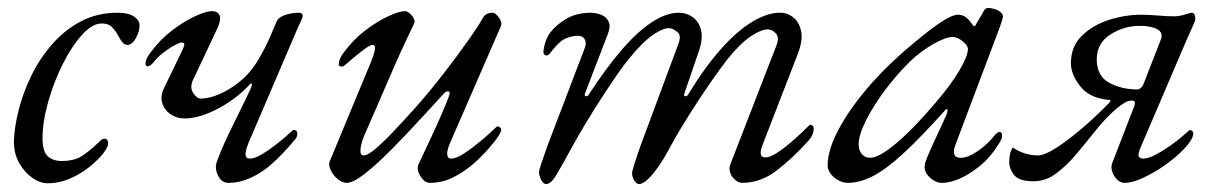

<svg xmlns="http://www.w3.org/2000/svg" viewBox="-20 -446 3079 483"><path d="M99 15Q81 15 61.5 1.5Q42 -12 28.5 -35.5Q15 -59 15 -90Q16 -126 27 -169.5Q38 -213 59 -256Q80 -299 111.5 -335Q143 -371 184 -392.5Q225 -414 276 -414Q303 -414 317 -404.5Q331 -395 331 -382Q331 -366 321.5 -349.5Q312 -333 301 -333Q293 -333 287.5 -340Q282 -347 277 -357Q271 -368 262 -377.5Q253 -387 236 -387Q212 -387 186 -358Q160 -329 137.5 -284Q115 -239 101 -189Q87 -139 87 -98Q87 -65 100 -53Q113 -41 135 -41Q167 -41 186 -53.5Q205 -66 224 -84Q231 -91 234.5 -94Q238 -97 244 -97Q252 -97 252 -84Q252 -76 239.5 -60Q227 -44 205.5 -26.5Q184 -9 156.5 3Q129 15 99 15Z M555 14Q540 14 531.5 1Q523 -12 523 -28Q523 -33 527 -43.5Q531 -54 537 -69Q547 -92 560.5 -120Q574 -148 587.5 -175Q601 -202 610 -222Q615 -233 613.5 -235.5Q612 -238 607 -232Q573 -196 527 -172Q481 -148 444 -148Q424 -148 408.5 -159Q393 -170 388 -187.5Q383 -205 392 -223L434 -310Q442 -326 443.5 -332.5Q445 -339 437 -339Q432 -339 418 -331.5Q404 -324 389.5 -312.5Q375 -301 366 -289Q362 -284 358 -281.5Q354 -279 352 -279Q346 -279 346 -286Q346 -290 348 -296Q350 -302 358 -313Q383 -347 413.5 -370Q444 -393 471.5 -405.5Q499 -418 513 -418Q528 -418 532.5 -407Q537 -396 526 -373L468 -250Q456 -228 465.5 -213Q475 -198 485 -198Q506 -198 531.5 -209Q557 -220 581 -239Q605 -258 621 -282Q632 -298 645 -323Q658 -348 675 -390Q679 -400 689.5 -405Q700 -410 711.5 -412Q723 -414 730 -414Q746 -414 740 -400Q734 -386 727 -371L605 -86Q589 -47 608 -47Q620 -47 636.5 -56.5Q653 -66 670 -79Q687 -92 699.5 -103Q712 -114 716 -118Q717 -119 717.5 -119Q718 -119 718.5 -119Q719 -119 719 -119Q728 -119 728 -110Q728 -106 726.5 -102Q725 -98 723 -96Q707 -77 691.5 -60.5Q676 -44 659.5 -30Q643 -16 626 -6.5Q609 3 591.5 8.5Q574 14 555 14Z M852 14Q841 14 829.5 4.5Q818 -5 812 -18Q806 -31 809 -39L914 -292Q921 -309 923 -321Q925 -333 917 -333Q912 -333 900.5 -325Q889 -317 874.5 -305Q860 -293 845 -280Q843 -278 837.5 -279Q832 -280 832 -283Q832 -287 834 -294.5Q836 -302 844 -313Q869 -347 899.5 -370Q930 -393 957.5 -405.5Q985 -418 999 -418Q1004 -418 1010.5 -412.5Q1017 -407 1021 -399.5Q1025 -392 1021 -385Q988 -317 958 -247Q928 -177 898 -109Q889 -89 887 -72Q885 -55 895 -55Q905 -55 925 -72Q945 -89 970.5 -116Q996 -143 1024 -174Q1062 -217 1097.5 -263Q1133 -309 1159 -346Q1185 -383 1193 -398Q1198 -408 1205 -411Q1212 -414 1218 -414Q1224 -414 1230 -408Q1236 -402 1239.5 -394Q1243 -386 1240 -380L1112 -86Q1104 -67 1105 -57Q1106 -47 1115 -47Q1128 -47 1149 -61Q1170 -75 1192 -93.5Q1214 -112 1229 -127Q1230 -128 1232 -128Q1235 -128 1238 -125.5Q1241 -123 1241 -119Q1241 -117 1240 -115Q1239 -113 1237.5 -110Q1236 -107 1233.5 -103Q1231 -99 1227.5 -94.5Q1224 -90 1219 -84Q1200 -60 1175 -37.5Q1150 -15 1121.5 -0.5Q1093 14 1061 14Q1048 14 1037.5 -3Q1027 -20 1033 -33Q1047 -63 1063 -97Q1079 -131 1091.5 -160Q1104 -189 1109 -203Q1114 -215 1108 -216Q1102 -217 1097 -211Q1045 -154 1005 -111.5Q965 -69 935.5 -41.5Q906 -14 885.5 0Q865 14 852 14Z M1354 17Q1349 17 1345 12Q1341 7 1338.5 0Q1336 -7 1336 -13Q1336 -18 1342.5 -37Q1349 -56 1359 -84L1451 -325Q1456 -338 1451 -347Q1446 -356 1434 -356Q1419 -356 1402.5 -349Q1386 -342 1362 -310Q1358 -306 1353.5 -306.5Q1349 -307 1347 -314Q1347 -320 1349 -329.5Q1351 -339 1355.5 -349Q1360 -359 1364 -364Q1381 -385 1405 -399Q1429 -413 1463 -414Q1477 -414 1490.5 -409.5Q1504 -405 1510.5 -393Q1517 -381 1509 -360L1452 -212Q1449 -205 1453.5 -204Q1458 -203 1461 -208Q1504 -274 1543.5 -320Q1583 -366 1619.5 -390Q1656 -414 1688 -414Q1707 -414 1722.5 -403Q1738 -392 1743.5 -370.5Q1749 -349 1738 -317L1702 -212Q1699 -205 1703.5 -204Q1708 -203 1711 -208Q1753 -277 1793.5 -322.5Q1834 -368 1872 -391Q1910 -414 1942 -414Q1961 -414 1976 -402Q1991 -390 1995.5 -366.5Q2000 -343 1986 -308L1900 -86Q1885 -50 1905 -50Q1917 -50 1934 -61Q1951 -72 1968.5 -87Q1986 -102 1999 -114.5Q2012 -127 2016 -131Q2017 -132 2017.5 -132Q2018 -132 2019 -132Q2022 -132 2024.5 -129.5Q2027 -127 2027 -123Q2027 -115 2023.5 -106.5Q2020 -98 2009 -87Q1976 -50 1935 -18Q1894 14 1847 14Q1839 14 1830.5 7.5Q1822 1 1817.5 -10Q1813 -21 1817 -32L1933 -331Q1941 -351 1932.5 -361Q1924 -371 1913 -372Q1897 -373 1870 -355.5Q1843 -338 1810 -297Q1795 -278 1768.5 -240Q1742 -202 1714.5 -158.5Q1687 -115 1667 -78Q1650 -46 1635 -25Q1620 -4 1608 6.5Q1596 17 1588 17Q1583 17 1579 12.5Q1575 8 1572.5 2Q1570 -4 1570 -10Q1570 -15 1576.5 -35.5Q1583 -56 1593 -84L1686 -334Q1695 -357 1684 -365.5Q1673 -374 1666 -375Q1650 -377 1623 -358.5Q1596 -340 1563 -299Q1551 -285 1533 -259Q1515 -233 1494.5 -201.5Q1474 -170 1454.5 -137.5Q1435 -105 1420 -78Q1394 -30 1380 -6.5Q1366 17 1354 17Z M2113 14Q2101 14 2089 7.5Q2077 1 2069.5 -9Q2062 -19 2062 -30Q2062 -66 2086 -113.5Q2110 -161 2153 -213.5Q2196 -266 2252 -315Q2306 -362 2340 -385.5Q2374 -409 2390 -409Q2406 -409 2418 -395Q2432 -377 2430.5 -378.5Q2429 -380 2430 -380Q2432 -380 2433.5 -381.5Q2435 -383 2436 -386Q2450 -410 2453 -415Q2456 -420 2453 -416Q2459 -426 2465 -426Q2474 -426 2483 -423Q2492 -420 2497.5 -415Q2503 -410 2503 -405Q2503 -400 2496 -380L2384 -83Q2371 -49 2397 -49Q2415 -49 2440.5 -66.5Q2466 -84 2485 -109Q2487 -111 2489.5 -112.5Q2492 -114 2494 -114Q2498 -114 2499.5 -111.5Q2501 -109 2501 -103Q2501 -96 2487 -75.5Q2473 -55 2458 -40Q2430 -14 2401.5 0Q2373 14 2349 14Q2339 14 2329 8Q2319 2 2312.5 -7Q2306 -16 2306 -25Q2306 -36 2312 -48Q2308 -39 2311.5 -48Q2315 -57 2323.5 -76Q2332 -95 2342 -116Q2352 -137 2359 -153Q2364 -164 2363.5 -169.5Q2363 -175 2357 -168Q2296 -100 2252.5 -60Q2209 -20 2176 -3Q2143 14 2113 14ZM2169 -49Q2191 -49 2234.5 -85.5Q2278 -122 2333 -187Q2371 -231 2393 -268Q2415 -305 2415 -323Q2415 -331 2402 -342Q2396 -347 2389 -350Q2382 -353 2377 -353Q2359 -353 2327.5 -335Q2296 -317 2270 -292Q2237 -260 2207 -220Q2177 -180 2158.5 -143Q2140 -106 2140 -83Q2140 -68 2148 -58.5Q2156 -49 2169 -49Z M2809 14Q2799 14 2790.5 6Q2782 -2 2778 -14Q2774 -26 2778 -36L2833 -178Q2836 -186 2834.5 -189.5Q2833 -193 2828 -193Q2818 -193 2809 -187.5Q2800 -182 2789 -173Q2761 -149 2736 -117.5Q2711 -86 2686.5 -57Q2662 -28 2636 -9Q2610 10 2580 10Q2543 10 2530.5 -6.5Q2518 -23 2519 -41Q2519 -52 2521.5 -61Q2524 -70 2528 -75Q2542 -65 2558.5 -60Q2575 -55 2591 -55Q2607 -55 2635.5 -73Q2664 -91 2699.5 -121Q2735 -151 2770 -187Q2773 -190 2773.5 -192.5Q2774 -195 2766 -195Q2720 -200 2697 -229.5Q2674 -259 2674 -287Q2674 -329 2701.5 -356Q2729 -383 2770 -396Q2811 -409 2851 -409Q2860 -409 2871 -408.5Q2882 -408 2892.5 -407Q2903 -406 2913.5 -405.5Q2924 -405 2933 -405Q2947 -405 2961 -409.5Q2975 -414 2978 -414Q2983 -414 2985 -409Q2987 -404 2987 -398Q2987 -394 2982 -383.5Q2977 -373 2967 -350L2851 -79Q2842 -59 2844.5 -53Q2847 -47 2856 -47Q2868 -47 2885.5 -56Q2903 -65 2921 -77.5Q2939 -90 2952 -101Q2965 -112 2969 -116Q2972 -119 2973 -119Q2976 -119 2979 -116.5Q2982 -114 2982 -110Q2982 -100 2969.5 -84Q2957 -68 2937 -51Q2917 -34 2894 -19.5Q2871 -5 2848.5 4.5Q2826 14 2809 14ZM2842 -221Q2845 -221 2849.5 -224.5Q2854 -228 2856 -233L2900 -346Q2907 -364 2891 -372.5Q2875 -381 2848 -381Q2807 -381 2773 -359Q2739 -337 2739 -297Q2739 -255 2770 -238Q2801 -221 2842 -221Z"/></svg>

Font: EB Garamond
Style: Italic
Weight: 400
Italic angle: -17.2°
Designer: Georg Duffner and Octavio Pardo
Foundry: Georg Duffner
Version: Version 1.001